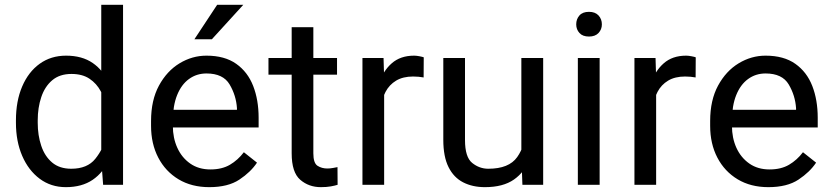

<svg xmlns="http://www.w3.org/2000/svg" viewBox="-20 -770 3464 800"><path d="M401.9 -102.5V-750H492.7V0H409.7ZM46.4 -258.3V-268.6Q46.4 -349.1 72.5 -409.9Q98.6 -470.7 145.5 -504.4Q192.4 -538.1 255.4 -538.1Q321.8 -538.1 366.2 -507.6Q410.6 -477.1 435.8 -420.7Q460.9 -364.3 468.3 -286.1V-241.2Q460.9 -164.1 436 -107.7Q411.1 -51.3 366.2 -20.8Q321.3 9.8 254.4 9.8Q192.4 9.8 145.5 -25.1Q98.6 -60.1 72.5 -120.6Q46.4 -181.2 46.4 -258.3ZM137.2 -268.6V-258.3Q137.2 -206.1 151.9 -162.4Q166.5 -118.7 197.3 -92.8Q228 -66.9 276.9 -66.9Q343.8 -66.9 377 -108.2Q410.2 -149.4 424.8 -204.1V-321.8Q417 -357.4 399.9 -389.6Q382.8 -421.9 353 -441.9Q323.2 -461.9 277.8 -461.9Q228.5 -461.9 197.5 -435.5Q166.5 -409.2 151.9 -365.2Q137.2 -321.3 137.2 -268.6Z M852.1 9.8Q778.3 9.8 723.9 -22.9Q669.4 -55.7 639.4 -113.3Q609.4 -170.9 609.4 -245.6V-266.1Q609.4 -352.5 642.3 -413.3Q675.3 -474.1 728 -506.1Q780.8 -538.1 840.3 -538.1Q916 -538.1 964.1 -504.2Q1012.2 -470.2 1034.9 -411.9Q1057.6 -353.5 1057.6 -279.3V-238.8H663.1V-312.5H967.3V-319.3Q963.9 -372.1 936.8 -418Q909.7 -463.9 840.3 -463.9Q799.3 -463.9 767.6 -440.9Q735.8 -418 718 -373.8Q700.2 -329.6 700.2 -266.1V-245.6Q700.2 -195.3 718.8 -154.3Q737.3 -113.3 772.5 -88.6Q807.6 -64 856.9 -64Q904.8 -64 938 -83.5Q971.2 -103 996.1 -135.7L1050.8 -92.3Q1024.9 -53.2 977.5 -21.7Q930.2 9.8 852.1 9.8ZM790 -606.4 884.8 -750H993.7L862.8 -606.4Z M1384.3 -528.3V-459H1098.6V-528.3ZM1195.3 -656.7H1285.6V-130.9Q1285.6 -90.3 1303.2 -79.1Q1320.8 -67.9 1343.8 -67.9Q1355 -67.9 1367.4 -70.1Q1379.9 -72.3 1386.2 -73.7L1386.7 0Q1376 3.4 1358.6 6.6Q1341.3 9.8 1316.9 9.8Q1266.6 9.8 1231 -21Q1195.3 -51.8 1195.3 -131.3Z M1580.6 -445.3V0H1490.2V-528.3H1578.1ZM1745.6 -531.2 1745.1 -447.3Q1733.9 -449.2 1723.9 -450.2Q1713.9 -451.2 1701.2 -451.2Q1659.2 -451.2 1630.6 -434.1Q1602.1 -417 1586.4 -387.2Q1570.8 -357.4 1566.9 -319.3L1541.5 -304.7Q1541.5 -368.2 1558.6 -421.1Q1575.7 -474.1 1612.1 -506.1Q1648.4 -538.1 1705.6 -538.1Q1715.3 -538.1 1728 -535.6Q1740.7 -533.2 1745.6 -531.2Z M2152.3 -122.1V-528.3H2243.2V0H2156.7ZM2169.4 -233.4 2207 -234.4Q2207 -164.1 2187 -108.9Q2167 -53.7 2121.6 -22Q2076.2 9.8 2000.5 9.8Q1948.7 9.8 1909.7 -10.3Q1870.6 -30.3 1848.9 -73.7Q1827.1 -117.2 1827.1 -187.5V-528.3H1917.5V-186.5Q1917.5 -115.2 1947.5 -91.1Q1977.5 -66.9 2014.6 -66.9Q2100.6 -66.9 2135 -115.5Q2169.4 -164.1 2169.4 -233.4Z M2478.5 -528.3V0H2387.7V-528.3ZM2380.9 -668.5Q2380.9 -690.4 2394.3 -705.6Q2407.7 -720.7 2434.1 -720.7Q2460 -720.7 2473.9 -705.6Q2487.8 -690.4 2487.8 -668.5Q2487.8 -647.5 2473.9 -632.6Q2460 -617.7 2434.1 -617.7Q2407.7 -617.7 2394.3 -632.6Q2380.9 -647.5 2380.9 -668.5Z M2713.9 -445.3V0H2623.5V-528.3H2711.4ZM2878.9 -531.2 2878.4 -447.3Q2867.2 -449.2 2857.2 -450.2Q2847.2 -451.2 2834.5 -451.2Q2792.5 -451.2 2763.9 -434.1Q2735.4 -417 2719.7 -387.2Q2704.1 -357.4 2700.2 -319.3L2674.8 -304.7Q2674.8 -368.2 2691.9 -421.1Q2709 -474.1 2745.4 -506.1Q2781.7 -538.1 2838.9 -538.1Q2848.6 -538.1 2861.3 -535.6Q2874 -533.2 2878.9 -531.2Z M3181.6 9.8Q3107.9 9.8 3053.5 -22.9Q2999 -55.7 2969 -113.3Q2939 -170.9 2939 -245.6V-266.1Q2939 -352.5 2971.9 -413.3Q3004.9 -474.1 3057.6 -506.1Q3110.4 -538.1 3169.9 -538.1Q3245.6 -538.1 3293.7 -504.2Q3341.8 -470.2 3364.5 -411.9Q3387.2 -353.5 3387.2 -279.3V-238.8H2992.7V-312.5H3296.9V-319.3Q3293.5 -372.1 3266.4 -418Q3239.3 -463.9 3169.9 -463.9Q3128.9 -463.9 3097.2 -440.9Q3065.4 -418 3047.6 -373.8Q3029.8 -329.6 3029.8 -266.1V-245.6Q3029.8 -195.3 3048.3 -154.3Q3066.9 -113.3 3102.1 -88.6Q3137.2 -64 3186.5 -64Q3234.4 -64 3267.6 -83.5Q3300.8 -103 3325.7 -135.7L3380.4 -92.3Q3354.5 -53.2 3307.1 -21.7Q3259.8 9.8 3181.6 9.8Z"/></svg>

Font: RobotoDEMO
Style: Regular
Weight: 400
Designer: Christian Robertson
Foundry: Google
Version: Version 2.136